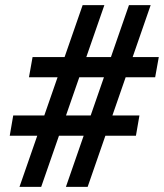

<svg xmlns="http://www.w3.org/2000/svg" viewBox="-20 -731 641 751"><path d="M56.2 0 303.2 -710.9H388.2L141.1 0ZM237.8 0 484.4 -710.9H569.3L322.8 0ZM586.9 -428.7H93.3L107.4 -507.8H601.1ZM511.7 -200.2H18.1L31.7 -279.3H525.4Z"/></svg>

Font: Roboto SemiBold
Style: Italic
Weight: 600
Designer: Christian Robertson
Foundry: Google
Version: Version 3.009; 2024